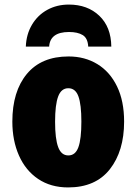

<svg xmlns="http://www.w3.org/2000/svg" viewBox="-20 -810 598 840"><path d="M278 10Q202 10 147 -27Q92 -64 63 -129.5Q34 -195 34 -278Q34 -410 97.5 -486.5Q161 -563 280 -563Q351 -563 406 -529.5Q461 -496 492 -432Q523 -368 523 -278Q523 -149 460.5 -69.5Q398 10 278 10ZM279 -130Q310 -130 323 -166Q336 -202 336 -278Q336 -353 323 -388.5Q310 -424 279 -424Q248 -424 234.5 -388Q221 -352 221 -277Q221 -203 234.5 -166.5Q248 -130 279 -130ZM467 -606H366Q364 -643 342 -656.5Q320 -670 282 -670Q199 -670 195 -606H93Q95 -660 120 -702Q145 -744 187 -767Q229 -790 281 -790Q363 -790 414.5 -741Q466 -692 467 -606Z"/></svg>

Font: Noto Sans Display Black Narrow
Style: Regular
Weight: 900
Width: 4
Designer: Monotype Design team
Foundry: Monotype Imaging Inc.
Version: Version 1.000